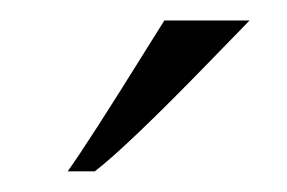

<svg xmlns="http://www.w3.org/2000/svg" viewBox="-20 -495 280 187"><path d="M72.3 -328.1H45.9Q65.9 -356 123 -447.8L140.1 -475.1H223.1Q216.3 -468.3 184.6 -435.5Q104 -352.5 72.3 -328.1Z"/></svg>

Font: Niconne
Style: Regular
Weight: 400
Designer: Vernon Adams
Foundry: Vernon Adams
Version: Version 1.002